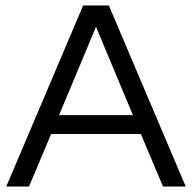

<svg xmlns="http://www.w3.org/2000/svg" viewBox="-20 -682 702 702"><path d="M659 0H576L495 -192H167L86 0H3L284 -662H378ZM466 -261 331 -584 196 -261Z"/></svg>

Font: Questrial
Style: Regular
Weight: 400
Designer: Joe Prince
Foundry: Joe Prince
Version: Version 1.002